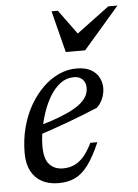

<svg xmlns="http://www.w3.org/2000/svg" viewBox="-50 -710 547 760"><g transform="rotate(-5 223.0 -330.0)"><path d="M248.5 -402.5Q219 -402.5 195.5 -385Q172 -367.5 154.2 -338.5Q136.5 -309.5 124.8 -274.8Q113 -240 107 -205Q101 -170 101 -141Q101 -89.5 121.5 -68Q142 -46.5 175 -46.5Q197.5 -46.5 217.2 -54.5Q237 -62.5 255.2 -82.2Q273.5 -102 291 -138H319Q294.5 -81 270.2 -48.8Q246 -16.5 217.8 -3.2Q189.5 10 152 10Q114.5 10 86.8 -4.8Q59 -19.5 43.8 -48.5Q28.5 -77.5 28.5 -120Q28.5 -172.5 40.8 -220Q53 -267.5 75.2 -306.8Q97.5 -346 126.8 -375Q156 -404 190.5 -420Q225 -436 261.5 -436Q296.5 -436 318.5 -423.8Q340.5 -411.5 350.8 -391.8Q361 -372 361 -349.5Q361 -328 351.8 -306.8Q342.5 -285.5 328 -273.5Q299 -261.5 270 -250Q241 -238.5 211.8 -227.8Q182.5 -217 153.2 -206.8Q124 -196.5 94.5 -187L96 -223Q144 -236.5 178.5 -250Q213 -263.5 235.8 -276.5Q258.5 -289.5 271.5 -302.8Q284.5 -316 290 -329.2Q295.5 -342.5 295.5 -356Q295.5 -370 290 -380.2Q284.5 -390.5 274.2 -396.5Q264 -402.5 248.5 -402.5ZM445.5 -670 302.5 -504.5H225.5L183.5 -670H208.5L283.5 -567.5H271.5L409 -670Z"/></g></svg>

Font: Newsreader Text
Style: Italic
Weight: 400
Italic angle: -17°
Designer: Hugues Gentile
Foundry: Production Type
Version: Version 1.001